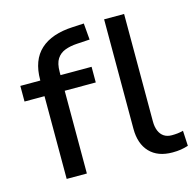

<svg xmlns="http://www.w3.org/2000/svg" viewBox="-105 -820 955 937"><g transform="rotate(-15 372.5 -351.0)"><path d="M121 0V-418H20V-497H148L121 -470V-500Q121 -600 177.5 -651.5Q234 -703 341 -708L398 -711L405 -628L340 -624Q306 -622 279.5 -612Q253 -602 238 -579Q223 -556 223 -513V-489L207 -497H380V-418H223V0ZM654 9Q580 9 539.5 -33.5Q499 -76 499 -152V-705H600V-162Q600 -134 608.5 -114Q617 -94 633 -83.5Q649 -73 672 -73Q687 -73 701 -74.5Q715 -76 730 -80L734 -3Q715 3 696.5 6Q678 9 654 9Z"/></g></svg>

Font: Nunito Sans 7pt Medium
Style: Regular
Weight: 500
Designer: Vernon Adams
Foundry: Vernon Adams
Version: Version 3.101;gftools[0.9.27]